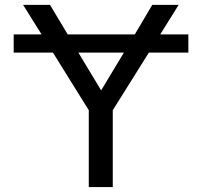

<svg xmlns="http://www.w3.org/2000/svg" viewBox="-20 -752 810 774"><path d="M479.5 -540H295.9L387.7 -387.7ZM35.2 -540V-613.3H147.5L73.2 -732.4H181.6L252.9 -613.3H523.4L593.8 -732.4H700.2L626 -613.3H739.3V-540H580.1L434.6 -307.6V2H337.9V-307.6L193.4 -540Z"/></svg>

Font: Gen Shin Gothic Regular
Style: Regular
Weight: 400
Designer: [Source Han Sans]
Ryoko NISHIZUKA  (kana & ideographs); Paul D. Hunt (Latin, Greek & Cyrillic); Wenlong ZHANG  (bopomofo
Version: Version 1.002.20150607